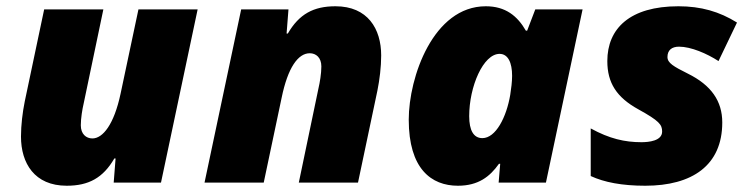

<svg xmlns="http://www.w3.org/2000/svg" viewBox="-20 -583 2393 613"><path d="M193 10C263 10 309 -15 345 -77H349L343 0H494L611 -553H422L365 -284C344 -185 308 -141 275 -141C255 -141 238 -155 238 -183C238 -206 243 -235 247 -252L310 -553H121L59 -259C52 -224 47 -184 47 -147C47 -62 90 10 193 10Z M633 0H822L879 -270C899 -368 932 -413 969 -413C989 -413 1006 -399 1006 -371C1006 -348 1001 -319 997 -302L934 0H1123L1185 -294C1192 -329 1197 -369 1197 -406C1197 -491 1154 -563 1051 -563C981 -563 935 -538 899 -476H895L901 -553H750Z M1442 10C1507 10 1544 -19 1573 -60H1577L1572 0H1723L1840 -553H1689L1663 -485H1659C1632 -532 1594 -563 1531 -563C1363 -563 1285 -336 1285 -201C1285 -44 1357 10 1442 10ZM1520 -142C1492 -142 1478 -167 1478 -212C1478 -307 1523 -411 1575 -411C1602 -411 1615 -383 1615 -341C1615 -321 1612 -300 1609 -280C1597 -209 1563 -142 1520 -142Z M2040 10C2190 10 2286 -55 2286 -192C2286 -260 2251 -311 2176 -348C2130 -371 2111 -382 2111 -401C2111 -423 2125 -434 2148 -434C2186 -434 2237 -412 2274 -388L2333 -511C2277 -546 2218 -563 2146 -563C1991 -563 1919 -492 1919 -388C1919 -318 1949 -272 2018 -234C2085 -197 2094 -185 2094 -163C2094 -133 2051 -129 2028 -129C1975 -129 1926 -140 1866 -173V-21C1909 -1 1966 10 2040 10Z"/></svg>

Font: Noto Sans Black
Style: Italic
Weight: 900
Italic angle: -12°
Designer: Monotype Design Team
Foundry: Monotype Imaging Inc.
Version: Version 2.013